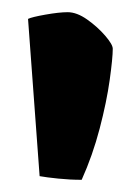

<svg xmlns="http://www.w3.org/2000/svg" viewBox="-20 -730 230 315"><path d="M114 -435Q95 -435 75.5 -437Q56 -439 45 -441L26 -699Q32 -702 54.5 -706Q77 -710 91 -710Q106 -710 123 -698Q140 -686 152.5 -671.5Q165 -657 165 -650Q165 -635 160 -599Q155 -563 143.5 -519Q132 -475 114 -435Z"/></svg>

Font: Texturina Medium 12pt Black
Style: Regular
Weight: 900
Version: Version 1.002